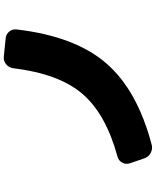

<svg xmlns="http://www.w3.org/2000/svg" viewBox="78 -874 843 1040"><g transform="rotate(-90 500.0 -353.5)"><path d="M811 -745Q835 -743 849.5 -725.5Q864 -708 861 -685Q824 -370 678.5 -201Q533 -32 237 46Q214 52 192.5 41Q171 30 163 7L136 -72Q129 -94 139.5 -113.5Q150 -133 172 -139Q403 -202 512 -329Q621 -456 651 -704Q654 -727 672 -742Q690 -757 713 -755Z"/></g></svg>

Font: Rounded Mplus 1c Black
Style: Regular
Weight: 900
Version: Version 1.059.20150529